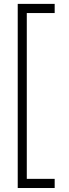

<svg xmlns="http://www.w3.org/2000/svg" viewBox="-20 -750 346 964"><path d="M69 194V-730.5H254.5V-684.5H114.5V148H254.5V194Z"/></svg>

Font: Russolo 10pt ExtraLight
Style: Regular
Weight: 200
Designer: Micah Stupak-Hahn
Version: Version 1.000